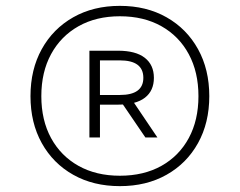

<svg xmlns="http://www.w3.org/2000/svg" viewBox="-20 -769 818 655"><path d="M389 -134Q298.5 -134 229.8 -172.8Q161 -211.5 122.5 -280.8Q84 -350 84 -441Q84 -532 122.5 -601.5Q161 -671 229.8 -710Q298.5 -749 389 -749Q479.5 -749 548.2 -710Q617 -671 655.5 -601.5Q694 -532 694 -441Q694 -350 655.5 -280.8Q617 -211.5 548.2 -172.8Q479.5 -134 389 -134ZM476 -300 397 -416 430 -429 517 -300ZM389 -169.5Q470.5 -169.5 530.8 -203.2Q591 -237 624 -298Q657 -359 657 -441Q657 -523 624 -584.2Q591 -645.5 530.8 -679.5Q470.5 -713.5 389 -713.5Q308 -713.5 247.8 -679.5Q187.5 -645.5 154.2 -584.2Q121 -523 121 -441Q121 -359 154.2 -298Q187.5 -237 247.8 -203.2Q308 -169.5 389 -169.5ZM285 -300V-596H382.5Q443 -596 474 -571.8Q505 -547.5 505 -503.5Q505 -459.5 474.5 -435.8Q444 -412 382.5 -412H321V-300ZM321 -445H389Q469 -445 469 -503.5Q469 -563 389 -563H321Z"/></svg>

Font: Encode Sans SC SemiExpanded ExtraLight
Style: Regular
Weight: 250
Width: 6
Designer: Multiple Designers
Foundry: Impallari Type
Version: Version 3.002